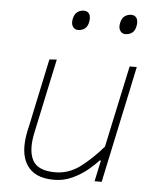

<svg xmlns="http://www.w3.org/2000/svg" viewBox="-52 -755 653 808"><g transform="rotate(5 274.5 -351.0)"><path d="M206 9Q123 9 90.5 -42.5Q70 -74.5 70 -122.5Q70 -151 77 -185Q81.5 -206 86 -225.5Q90 -245 95.5 -271Q108.5 -332.5 119.8 -385.2Q131 -438 143 -494L174 -496Q162 -440 150.5 -386.2Q139 -332.5 126 -271L107 -182Q100 -149.5 100 -123.5Q100 -87.5 113 -64Q135.5 -23 208 -23Q266 -23 314.5 -59.8Q363 -96.5 408 -149L434 -271Q447 -332 458.5 -385Q470 -438 482 -494H512Q500 -438 489 -385Q477.5 -331.5 464.5 -270.5L454 -221Q441 -160 430 -108.2Q419 -56.5 407 0H377L396 -89H391Q374.5 -70.5 346.8 -47.5Q319 -24.5 283 -7.8Q247 9 206 9ZM452 -628Q437 -628 429.5 -640.5Q424.5 -648.5 424.5 -659.5Q424.5 -666 426 -673Q430.5 -694 442.8 -702.5Q455 -711 470 -711Q486 -711 493 -699Q497.5 -691.5 497.5 -680Q497.5 -673.5 496 -666Q492.5 -646 480.5 -637Q468.5 -628 452 -628ZM252 -628Q237 -628 229.5 -640.5Q224.5 -648.5 224.5 -659.5Q224.5 -666 226 -673Q230.5 -694 242.8 -702.5Q255 -711 270 -711Q286 -711 293 -699Q297.5 -691.5 297.5 -680Q297.5 -673.5 296 -666Q292.5 -646 280.5 -637Q268.5 -628 252 -628Z"/></g></svg>

Font: Heraclito Thin
Style: Italic
Weight: 100
Italic angle: -12°
Designer: Kostas Bartsokas (font) & Cristiano Sobral (main changes)
Foundry: Kostas Bartsokas (font) & Cristiano Sobral (main changes)
Version: Version 1.00;July 8, 2020;FontCreator 13.0.0.2655 64-bit